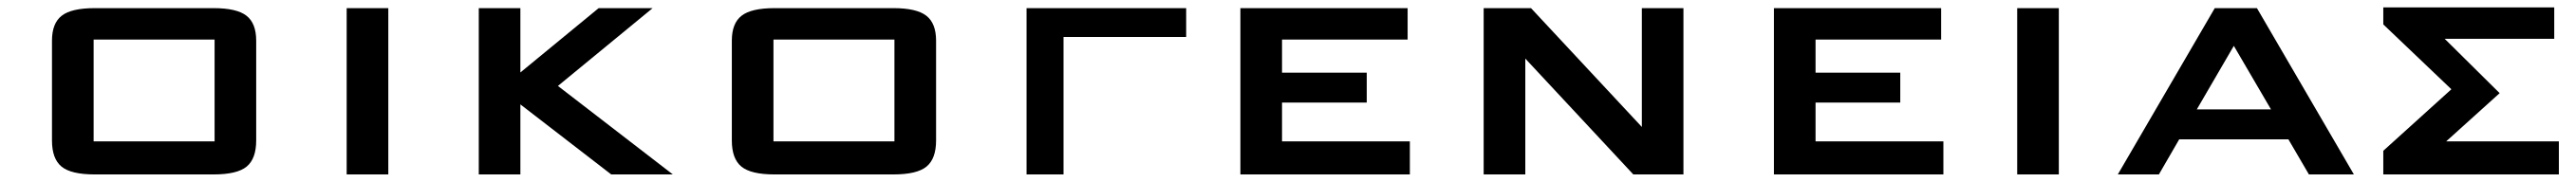

<svg xmlns="http://www.w3.org/2000/svg" viewBox="-20 -461 6800 481"><path d="M656.2 -89.8Q656.2 -41.5 631.1 -20.8Q606 0 543.5 0H230Q167.5 0 142.3 -20.8Q117.2 -41.5 117.2 -89.8V-353.5Q117.2 -399.4 142.8 -419.4Q168.5 -439.5 230 -439.5H543.5Q605 -439.5 630.6 -419.4Q656.2 -399.4 656.2 -353.5ZM546.4 -356.4H227.1V-87.4H546.4Z M1004.9 0H895V-439.5H1004.9Z M1243.7 0V-439.5H1353.5V-269.5L1560.1 -439.5H1702.6L1452.6 -233.9L1755.9 0H1593.3L1353.5 -185.1V0Z M2450.7 -89.8Q2450.7 -41.5 2425.5 -20.8Q2400.4 0 2337.9 0H2024.4Q1961.9 0 1936.8 -20.8Q1911.6 -41.5 1911.6 -89.8V-353.5Q1911.6 -399.4 1937.3 -419.4Q1962.9 -439.5 2024.4 -439.5H2337.9Q2399.4 -439.5 2425 -419.4Q2450.7 -399.4 2450.7 -353.5ZM2340.8 -356.4H2021.5V-87.4H2340.8Z M2787.1 0V-363.3H3110.8V-439.5H2689.5V0Z M3701.2 0H3253.9V-439.5H3695.3V-356.4H3363.8V-269H3587.4V-189.9H3363.8V-87.4H3701.2Z M4291 0 4005.9 -306.2V0H3896V-439.5H4021L4313.5 -125.5V-439.5H4423.3V0Z M5109.4 0H4662.1V-439.5H5103.5V-356.4H4772V-269H4995.6V-189.9H4772V-87.4H5109.4Z M5414.1 0H5304.2V-439.5H5414.1Z M5937 -439.5 6192.9 0H6074.2L6020 -92.8H5731.9L5678.2 0H5569.8L5825.7 -439.5ZM5778.3 -171.9H5974.1L5876 -339.8Z M6432.6 -358.4 6577.6 -214.8 6436.5 -87.4H6733.9V0H6270.5V-62.5L6450.2 -225.1L6270.5 -396.5V-441.4H6721.7V-358.4Z"/></svg>

Font: Squarish Sans CT
Style: RegularSC
Weight: 400
Version: Version 0.9